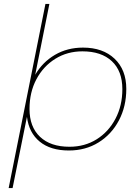

<svg xmlns="http://www.w3.org/2000/svg" viewBox="-20 -762 711 976"><path d="M24 194 211 -742H231L159 -382Q196 -446 259 -483Q322 -520 402 -520Q503 -520 562.5 -463.5Q622 -407 622 -310Q622 -221 584.5 -150Q547 -79 481 -38Q415 3 330 3Q237 3 182 -42Q127 -87 117 -168L44 194ZM333 -16Q411 -16 471.5 -54Q532 -92 567 -158.5Q602 -225 602 -309Q602 -401 548.5 -451Q495 -501 399 -501Q322 -501 261 -463Q200 -425 165 -359Q130 -293 130 -208Q130 -117 183.5 -66.5Q237 -16 333 -16Z"/></svg>

Font: Montserrat Thin
Style: Italic
Weight: 100
Italic angle: -11.3°
Designer: Julieta Ulanovsky
Foundry: Julieta Ulanovsky
Version: Version 9.000; ttfautohint (v1.8.4.7-5d5b)